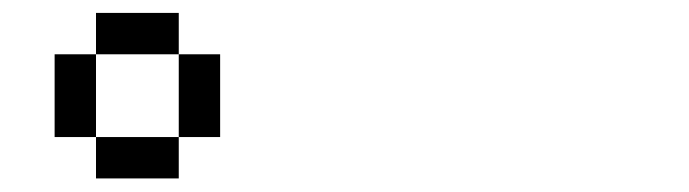

<svg xmlns="http://www.w3.org/2000/svg" viewBox="-20 -832 1040 290"><path d="M250 -750H125V-812.5H250ZM62.5 -750H125V-625H62.5ZM125 -625H250V-562.5H125ZM250 -750H312.5V-625H250Z"/></svg>

Font: 寒蝉点阵体 16px
Style: Regular
Weight: 400
Designer: Designed by Warren2060
Foundry: ChillType
Version: Version 1.000